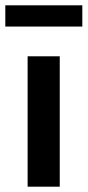

<svg xmlns="http://www.w3.org/2000/svg" viewBox="-32 -703 330 723"><path d="M193 -491V0H72V-491ZM278 -683V-603H-12V-683Z"/></svg>

Font: Exo 2 SemiBold
Style: Regular
Weight: 600
Designer: Natanael Gama
Foundry: Natanael Gama
Version: Version 2.010